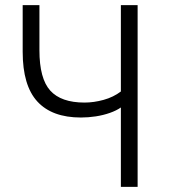

<svg xmlns="http://www.w3.org/2000/svg" viewBox="-20 -725 654 745"><path d="M449 0V-308Q432 -296 406.5 -287Q381 -278 352 -273.5Q323 -269 294 -269Q182 -269 125 -331Q68 -393 68 -524V-705H133V-530Q133 -420 175 -373.5Q217 -327 308 -327Q344 -327 382 -337.5Q420 -348 449 -370V-705H514V0Z"/></svg>

Font: Nunito Sans 7pt Condensed Light
Style: Regular
Weight: 300
Width: 3
Designer: Vernon Adams
Foundry: Vernon Adams
Version: Version 3.101;gftools[0.9.27]